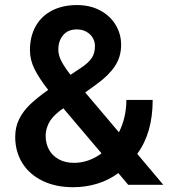

<svg xmlns="http://www.w3.org/2000/svg" viewBox="-20 -741 682 770"><path d="M494.1 0 454.6 -46.9Q416.5 -18.6 370.1 -4.4Q323.7 9.8 273.4 9.8Q203.1 9.8 150.4 -15.9Q97.7 -41.5 69.3 -87.4Q41 -133.3 41 -191.9Q41 -231.9 57.1 -263.9Q73.2 -295.9 101.1 -322.5Q128.9 -349.1 173.3 -380.4Q136.7 -427.2 118.4 -464.1Q100.1 -501 100.1 -539.6Q100.1 -595.2 123.3 -636.2Q146.5 -677.2 189.2 -699Q231.9 -720.7 288.6 -720.7Q341.3 -720.7 381.6 -699.2Q421.9 -677.7 443.8 -641.1Q465.8 -604.5 465.8 -561.5Q465.8 -513.7 441.2 -476.3Q416.5 -439 370.1 -405.3L321.8 -370.1L457 -210.4Q486.8 -270 486.8 -340.3H592.3Q592.3 -207.5 530.3 -124L634.8 0ZM213.9 -542Q213.9 -519.5 226.3 -495.6Q238.8 -471.7 262.7 -440.9L305.2 -469.2Q335.9 -489.7 348.4 -509Q360.8 -528.3 360.8 -556.6Q360.8 -573.7 352.1 -588.9Q343.3 -604 326.9 -613.5Q310.5 -623 288.1 -623Q252.4 -623 233.2 -599.9Q213.9 -576.7 213.9 -542ZM387.2 -126 233.9 -306.6 219.7 -296.4Q186 -270 174.6 -245.1Q163.1 -220.2 163.1 -196.8Q163.1 -165.5 176.5 -140.9Q189.9 -116.2 215.8 -102.1Q241.7 -87.9 277.3 -87.9Q306.2 -87.9 334.2 -97.7Q362.3 -107.4 387.2 -126Z"/></svg>

Font: Heebo Medium
Style: Regular
Weight: 500
Designer: Oded Ezer
Foundry: Meir Sadan
Version: Version 2.001; ttfautohint (v1.5.14-ce02) -l 8 -r 50 -G 200 